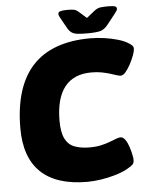

<svg xmlns="http://www.w3.org/2000/svg" viewBox="-58 -908 750 963"><g transform="rotate(-5 316.5 -426.0)"><path d="M343 8Q188 8 109.5 -66.5Q31 -141 31 -288Q31 -392 55.5 -471Q80 -550 128.5 -602.5Q177 -655 250 -681.5Q323 -708 419 -708Q453 -708 489 -703Q525 -698 557.5 -688.5Q590 -679 610 -666Q621 -659 627 -653Q633 -647 633 -636Q633 -626 625.5 -605Q618 -584 606 -561.5Q594 -539 581 -523.5Q568 -508 556 -508Q547 -508 534 -512.5Q521 -517 503 -522.5Q485 -528 462 -532.5Q439 -537 410 -537Q365 -537 331.5 -522.5Q298 -508 275.5 -479.5Q253 -451 241.5 -408.5Q230 -366 230 -309Q230 -251 246 -219Q262 -187 293.5 -175Q325 -163 371 -163Q401 -163 426 -168.5Q451 -174 470.5 -181.5Q490 -189 504.5 -194.5Q519 -200 527 -200Q540 -200 550.5 -185.5Q561 -171 568 -150Q575 -129 579 -110Q583 -91 583 -82Q583 -66 575 -58Q567 -50 543 -37Q517 -23 482 -13Q447 -3 411 2.5Q375 8 343 8ZM522 -860Q548 -860 557 -856.5Q566 -853 566 -845Q566 -840 563 -835Q560 -830 554 -822L513 -770Q494 -745 472.5 -739.5Q451 -734 407 -734Q378 -734 359 -736Q340 -738 328.5 -746Q317 -754 308 -770L279 -822Q275 -829 273 -834Q271 -839 271 -843Q271 -853 282 -856.5Q293 -860 318 -860Q340 -860 351.5 -857.5Q363 -855 376 -843L412 -811L452 -843Q468 -856 484 -858Q500 -860 522 -860Z"/></g></svg>

Font: Asap Black
Style: Italic
Weight: 900
Italic angle: -6°
Designer: Pablo Cosgaya
Foundry: Omnibus-Type
Version: Version 3.001